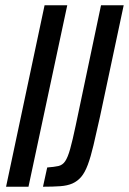

<svg xmlns="http://www.w3.org/2000/svg" viewBox="-20 -708 489 728"><path d="M3 0 149 -688H235L88 0ZM143 0 159 -73Q186 -75 201.5 -78.5Q217 -82 227 -96.5Q237 -111 246 -143Q255 -175 267 -232L363 -688H449L359 -265Q345 -202 334.5 -157.5Q324 -113 313 -83.5Q302 -54 288 -37.5Q274 -21 255 -12.5Q236 -4 208.5 -2Q181 0 143 0Z"/></svg>

Font: Saira ExtraCondensed Medium
Style: Italic
Weight: 500
Width: 2
Italic angle: -12°
Designer: Hector Gatti with collaboration of the Omnibus-Type team
Foundry: Omnibus-Type
Version: Version 1.101